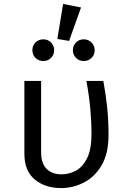

<svg xmlns="http://www.w3.org/2000/svg" viewBox="-20 -957 655 989"><path d="M512.3 -540Q524.6 -472.3 531.8 -406.4Q539 -340.5 539 -261.5Q539 -165.6 503.3 -105.4Q467.7 -45.1 411.8 -16.7Q355.9 11.8 294.9 11.8Q212.8 11.8 159.2 -32.3Q105.6 -76.4 105.6 -165.1V-540H191.8V-172.8Q191.8 -115.4 220 -87.2Q248.2 -59 297.9 -59Q334.4 -59 369.7 -77.2Q405.1 -95.4 428.2 -141Q451.3 -186.7 451.3 -269.2Q451.3 -326.2 445.4 -394.1Q439.5 -462.1 425.1 -540ZM305.1 -936.9 397.4 -918.5 335.9 -746.2 275.4 -756.4ZM203.6 -754.4Q226.7 -754.4 242.8 -738.2Q259 -722.1 259 -698.5Q259 -674.9 242.8 -658.7Q226.7 -642.6 203.6 -642.6Q179 -642.6 162.8 -658.7Q146.7 -674.9 146.7 -698.5Q146.7 -722.1 162.8 -738.2Q179 -754.4 203.6 -754.4ZM410.8 -754.4Q435.4 -754.4 451.5 -738.2Q467.7 -722.1 467.7 -698.5Q467.7 -674.9 451.5 -658.7Q435.4 -642.6 410.8 -642.6Q387.7 -642.6 371.5 -658.7Q355.4 -674.9 355.4 -698.5Q355.4 -722.1 371.5 -738.2Q387.7 -754.4 410.8 -754.4Z"/></svg>

Font: FiraCode Nerd Font
Style: Regular
Weight: 400
Designer: Carrois Corporate, Edenspiekermann AG, Nikita Prokopov
Foundry: Carrois Corporate, Edenspiekermann AG, Nikita Prokopov
Version: Version 6.002;Nerd Fonts 2.1.0